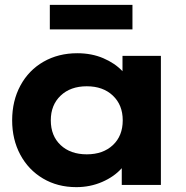

<svg xmlns="http://www.w3.org/2000/svg" viewBox="-20 -761 765 790"><path d="M30 -266Q30 -346 64 -409Q98 -472 159 -507Q220 -542 298 -542Q357 -542 405 -521.5Q453 -501 484 -468V-531H642V0H481V-69Q450 -34 400.5 -12.5Q351 9 294 9Q217 9 157 -26.5Q97 -62 63.5 -124.5Q30 -187 30 -266ZM485 -266Q485 -329 444.5 -367.5Q404 -406 337 -406Q270 -406 229.5 -367.5Q189 -329 189 -266Q189 -202 229.5 -164Q270 -126 337 -126Q404 -126 444.5 -164Q485 -202 485 -266ZM185 -741H525V-640H185Z"/></svg>

Font: Lexend Exa HM Xlight
Style: Bold
Weight: 700
Designer: Bonnie Shaver-Troup, Thomas Jockin, Octavio Pardo
Foundry: Lexend
Version: Version 1.091